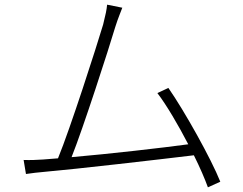

<svg xmlns="http://www.w3.org/2000/svg" viewBox="-20 -774 1040 821"><path d="M922 3C883 -95 769 -299 700 -398L653 -376C692 -325 742 -240 785 -157C675 -142 448 -116 286 -102C335 -224 446 -568 473 -659C486 -700 495 -719 503 -741L438 -754C436 -732 432 -713 421 -669C393 -575 280 -223 228 -97C204 -95 183 -93 165 -92C137 -90 109 -89 81 -90L91 -30C119 -34 143 -37 168 -39C306 -51 660 -92 809 -110C835 -58 856 -9 869 27Z"/></svg>

Font: Noto Sans Japanese Light
Style: Regular
Weight: 300
Designer: Ryoko NISHIZUKA (kana & ideographs); Paul D. Hunt (Latin, Greek & Cyrillic); Wenlong ZHANG (bopomofo); Sandoll Communica
Foundry: Adobe Systems Incorporated
Version: Version 1.000;PS 1;hotconv 1.0.78;makeotf.lib2.5.61930